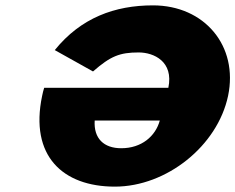

<svg xmlns="http://www.w3.org/2000/svg" viewBox="-20 -682 881 719"><path d="M145.4 -353.1C142.6 -345.6 139.7 -331.9 137.8 -323.1C90.5 -98.1 215.1 16.9 410.1 16.9C603.8 16.9 794.6 -135.6 834.1 -323.1C873.2 -509.4 746.5 -661.9 552.8 -661.9C410.3 -661.9 283.1 -615.6 185.1 -494.4L328.3 -414.4C394.1 -471.9 428.2 -485.6 499.5 -485.6C555.7 -485.6 631.1 -451.9 610.4 -353.1ZM578.4 -230.6C562.3 -171.9 510.3 -126.9 434.1 -126.9C369.1 -126.9 330.4 -163.1 334.6 -230.6Z"/></svg>

Font: Hussar
Style: BdOblTwo
Weight: 700
Foundry: Cannot Into Space Fonts
Version: Version 2.00